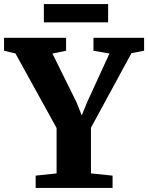

<svg xmlns="http://www.w3.org/2000/svg" viewBox="-41 -930 733 950"><path d="M239 -72V-296.5L35.5 -665.5L-21 -679V-743H286V-679L218.5 -665L337 -425L363.5 -359L390.5 -425L500.5 -665L421.5 -679V-743H672V-679L609.5 -667L409 -298V-72L516 -61V0H135.5V-61ZM494 -910V-819.5H176V-910Z"/></svg>

Font: Merriweather 24pt ExtraBold
Style: Regular
Weight: 800
Version: Version 2.100